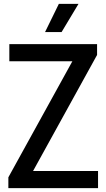

<svg xmlns="http://www.w3.org/2000/svg" viewBox="-20 -967 547 987"><path d="M150 -88H484V0H23V-55.5L352 -652H28V-740H479V-684.5ZM211.5 -802 282.5 -947H383.5L296.5 -802Z"/></svg>

Font: Encode Sans Condensed Medium
Style: Regular
Weight: 500
Width: 3
Designer: Multiple Designers
Foundry: Impallari Type
Version: Version 2.000